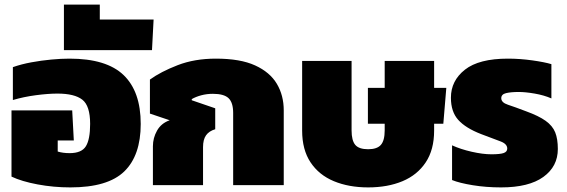

<svg xmlns="http://www.w3.org/2000/svg" viewBox="-20 -805 2466 835"><path d="M286 10Q213 10 143.5 -3Q74 -16 30 -37V-325H294L301 -194H231V-146Q253 -139 283 -139Q335 -139 353.5 -169Q372 -199 372 -266Q372 -345 338 -371.5Q304 -398 230 -398Q190 -398 136.5 -391Q83 -384 36 -370V-513Q73 -526 116.5 -534Q160 -542 203 -546Q246 -550 282 -550Q443 -550 517.5 -478.5Q592 -407 592 -266Q592 -129 520.5 -59.5Q449 10 286 10Z M258 -587V-785H414V-720H648L641 -587Z M645 0V-169Q645 -205 663 -237Q681 -269 718 -282L632 -311V-459Q679 -493 752.5 -521.5Q826 -550 919 -550Q1025 -550 1089.5 -520.5Q1154 -491 1184 -440.5Q1214 -390 1214 -325V0H994V-314Q994 -359 974 -378Q954 -397 906 -397Q879 -397 855 -390.5Q831 -384 814 -374V-369L916 -334V-243Q889 -235 876 -216.5Q863 -198 863 -165V0Z M1581 10Q1497 10 1432 -17Q1367 -44 1330.5 -99Q1294 -154 1294 -237V-540H1509V-238Q1509 -194 1525 -175Q1541 -156 1581 -156Q1620 -156 1636.5 -175Q1653 -194 1653 -238V-267H1580V-423H1653V-540H1868V-423H1921L1908 -267H1868V-237Q1868 -154 1831.5 -99Q1795 -44 1730.5 -17Q1666 10 1581 10Z M2159 10Q2094 10 2036 0.5Q1978 -9 1946 -22V-173Q1983 -156 2031.5 -145Q2080 -134 2117 -134Q2155 -134 2170.5 -139.5Q2186 -145 2186 -159Q2186 -179 2157 -190Q2128 -201 2072 -222Q2005 -248 1973 -283.5Q1941 -319 1941 -380Q1941 -454 2002 -502Q2063 -550 2189 -550Q2241 -550 2294.5 -542.5Q2348 -535 2378 -526V-377Q2346 -391 2305.5 -398Q2265 -405 2236 -405Q2202 -405 2181 -400Q2160 -395 2160 -378Q2160 -359 2189 -349.5Q2218 -340 2268 -321Q2323 -301 2353 -279.5Q2383 -258 2394.5 -229.5Q2406 -201 2406 -157Q2406 -81 2343 -35.5Q2280 10 2159 10Z"/></svg>

Font: Kanit ExtraBold
Style: Regular
Weight: 800
Designer: Katatrad Team
Foundry: CadsonDemak
Version: Version 2.000; ttfautohint (v1.8.3)